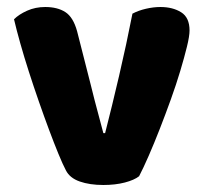

<svg xmlns="http://www.w3.org/2000/svg" viewBox="-20 -516 585 548"><path d="M377 -13Q363 -2 336 5Q309 12 275 12Q236 12 207.5 2Q179 -8 168 -30Q159 -47 146.5 -77.5Q134 -108 120 -145.5Q106 -183 91 -226Q76 -269 62.5 -311Q49 -353 38 -392Q27 -431 20 -461Q34 -475 57.5 -485.5Q81 -496 109 -496Q144 -496 166.5 -481.5Q189 -467 200 -427L239 -274Q250 -229 260 -192.5Q270 -156 275 -136H280Q299 -210 320 -300Q341 -390 358 -477Q375 -486 396.5 -491Q418 -496 438 -496Q473 -496 497 -481Q521 -466 521 -429Q521 -413 513.5 -382.5Q506 -352 494.5 -313.5Q483 -275 467.5 -232Q452 -189 436 -148Q420 -107 404.5 -71.5Q389 -36 377 -13Z"/></svg>

Font: Baloo
Style: Regular
Weight: 400
Designer: Sarang Kulkarni and Ek Type
Foundry: Ek Type
Version: Version 1.100;PS 1.000;hotconv 1.0.88;makeotf.lib2.5.647800;